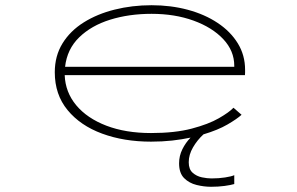

<svg xmlns="http://www.w3.org/2000/svg" viewBox="-20 -532 1140 736"><path d="M559 11Q455 11 371.5 -19.8Q288 -50.5 239 -110Q190 -169.5 190 -255Q190 -317.5 219.5 -365.5Q249 -413.5 300.8 -446Q352.5 -478.5 419.5 -495.2Q486.5 -512 561 -512Q635 -512 700 -494.5Q765 -477 814.2 -444.2Q863.5 -411.5 891.5 -366Q919.5 -320.5 919.5 -264.5Q919.5 -261 919.5 -254.5Q919.5 -248 919 -244H228Q230.5 -178.5 272.2 -128.5Q314 -78.5 387.8 -50.2Q461.5 -22 559 -22Q650.5 -22 715 -39Q779.5 -56 819 -78.8Q858.5 -101.5 875 -119L906 -92Q888.5 -76 852 -54.8Q815.5 -33.5 760 -17Q736 5 719.8 33Q703.5 61 703.5 90Q703.5 117 718.5 130.2Q733.5 143.5 754 147.8Q774.5 152 790.5 152Q819 152 843 148.2Q867 144.5 878 139.5V173.5Q864.5 177.5 840.5 180.8Q816.5 184 789 184Q762 184 733.5 177Q705 170 685.8 150.8Q666.5 131.5 666.5 94Q666.5 65.5 679 40.2Q691.5 15 710.5 -4.5Q678 2.5 640 6.8Q602 11 559 11ZM561 -479Q474.5 -479 402.2 -456.5Q330 -434 283.5 -388.8Q237 -343.5 229.5 -276H878V-280Q878 -337 835.8 -382Q793.5 -427 721.8 -453Q650 -479 561 -479Z"/></svg>

Font: Trispace Expanded Thin
Style: Regular
Weight: 100
Width: 7
Designer: Tyler Finck
Foundry: Etcetera Type Company
Version: Version 1.210; ttfautohint (v1.8.3)